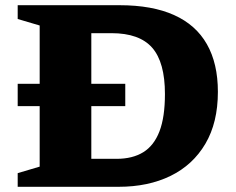

<svg xmlns="http://www.w3.org/2000/svg" viewBox="-20 -718 906 738"><path d="M48 -310V-396H461.5V-310ZM614 -356.5Q614 -478.5 565 -534.5Q516 -590.5 408.5 -590.5H240.5L224.5 -698H439Q565 -698 649 -660.2Q733 -622.5 775.2 -548.2Q817.5 -474 817.5 -365Q817.5 -247 769.5 -165.5Q721.5 -84 635.8 -42Q550 0 436 0H224.5L240.5 -107.5H428Q489.5 -107.5 530.8 -133Q572 -158.5 593 -213.2Q614 -268 614 -356.5ZM48 0V-52.5L132.5 -77.5V-620L48 -645V-698H331V0Z"/></svg>

Font: Newsreader 9pt
Style: Bold
Weight: 700
Designer: Hugues Gentile
Foundry: Production Type
Version: Version 1.003